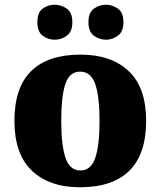

<svg xmlns="http://www.w3.org/2000/svg" viewBox="-20 -782 680 812"><path d="M318 10Q189 10 115 -60Q41 -130 41 -271Q41 -412 112 -481.5Q183 -551 321 -551Q450 -551 524 -481.5Q598 -412 598 -271Q598 -130 527 -60Q456 10 318 10ZM320 -61Q365 -61 383 -114.5Q401 -168 401 -271Q401 -375 382.5 -427Q364 -479 319 -479Q274 -479 256.5 -427Q239 -375 239 -271Q239 -168 257 -114.5Q275 -61 320 -61ZM429 -614Q400 -614 377 -631Q354 -648 354 -688Q354 -729 377 -745.5Q400 -762 429 -762Q455 -762 478.5 -745.5Q502 -729 502 -688Q502 -648 478.5 -631Q455 -614 429 -614ZM211 -614Q183 -614 160.5 -631Q138 -648 138 -688Q138 -729 160.5 -745.5Q183 -762 211 -762Q239 -762 262.5 -745.5Q286 -729 286 -688Q286 -648 262.5 -631Q239 -614 211 -614Z"/></svg>

Font: Noto Serif Hentaigana Black
Style: Regular
Weight: 900
Designer: Kazuhiro Yamada
Foundry: nipponia
Version: Version 1.000; ttfautohint (v1.8.4.7-5d5b)